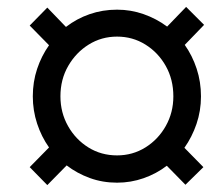

<svg xmlns="http://www.w3.org/2000/svg" viewBox="-20 -627 640 556"><path d="M117 -91 66 -143 122 -200Q100 -231 87.5 -269Q75 -307 75 -348Q75 -390 87.5 -427.5Q100 -465 122 -496L66 -553L117 -605L171 -549Q202 -573 239.5 -586Q277 -599 319 -599Q359 -599 396 -586Q433 -573 464 -550L519 -607L571 -555L515 -497Q537 -466 549.5 -428Q562 -390 562 -348Q562 -306 549 -268Q536 -230 514 -199L569 -143L517 -92L463 -147Q433 -124 396 -111Q359 -98 319 -98Q277 -98 240 -111.5Q203 -125 173 -148ZM319 -177Q364 -177 401 -200Q438 -223 460 -262Q482 -301 482 -348Q482 -397 460 -436Q438 -475 401 -498Q364 -521 319 -521Q274 -521 237 -498Q200 -475 177.5 -436Q155 -397 155 -348Q155 -301 177 -262Q199 -223 236 -200Q273 -177 319 -177Z"/></svg>

Font: Livvic Medium
Style: Italic
Weight: 500
Italic angle: -10°
Designer: Jacques Le Bailly, Baron von Fonthausen
Version: Version 1.001; ttfautohint (v1.8.2)